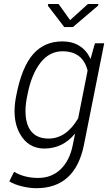

<svg xmlns="http://www.w3.org/2000/svg" viewBox="-20 -750 563 983"><path d="M166 213.5Q132 213.5 93.2 204.2Q54.5 195 27.5 178.5L52 129.5Q105 161 175.5 161Q244 161 290.2 116.8Q336.5 72.5 352.5 -7L364 -63.5L362.5 -64Q301 10 207.5 10.5Q123.5 10.5 81.5 -66Q54.5 -114.5 54.5 -180.5Q54.5 -217 63 -259.5Q91 -406 149.5 -472.5Q206.5 -538 299.5 -538Q350.5 -538 387.2 -514.8Q424 -491.5 442.5 -449.5H444L466 -528.5H513.5L409.5 -7Q364.5 213.5 166 213.5ZM228.5 -40.5Q319 -40.5 380 -144L428.5 -388.5Q404 -487 300.5 -487.5Q233 -487.5 187.2 -428.8Q141.5 -370 121.5 -269.5L119.5 -259.5Q110 -215.5 110.5 -179Q110.5 -131.5 126.5 -98.5Q155 -40.5 228.5 -40.5ZM353.5 -611.5H309L225 -721L227 -729.5H280L339 -647L430 -729.5H484L482 -721Z"/></svg>

Font: Roberto Sans Light
Style: Italic
Weight: 300
Italic angle: -11°
Designer: Google
Version: Version 1.00;June 11, 2020;FontCreator 12.0.0.2522 64-bit; t